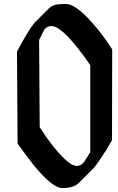

<svg xmlns="http://www.w3.org/2000/svg" viewBox="-20 -917 598 972"><path d="M548 -667 539 -681Q518 -713 494.5 -744Q471 -775 443 -806Q362 -897 313 -897Q279 -897 260 -892.5Q241 -888 225 -872L153 -800H154Q128 -772 66 -656L69 -190Q95 -154 117 -124.5Q139 -95 153 -78Q246 35 296 35Q353 35 379 9L451 -63Q460 -72 472.5 -89.5Q485 -107 500 -130Q502 -134 506.5 -141Q511 -148 517 -155Q522 -165 530 -178.5Q538 -192 547 -207ZM437 -147Q431 -138 425 -127.5Q419 -117 408 -101V-100Q392 -77 368 -77Q331 -77 256 -168V-167Q238 -190 219.5 -216Q201 -242 181 -273Q180 -385 179.5 -494.5Q179 -604 178 -715Q193 -745 199.5 -757.5Q206 -770 206 -770L208 -771Q220 -785 241 -785Q271 -785 321.5 -733.5Q372 -682 437 -587Z"/></svg>

Font: MM Taunggyi
Style: Regular
Weight: 400
Designer: Khon Soe Zaw Thu
Version: Version 1.00 July 18, 2016, initial release